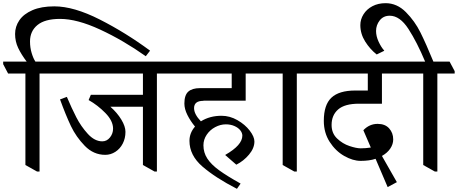

<svg xmlns="http://www.w3.org/2000/svg" viewBox="-51 -1038 2883 1209"><path d="M894 -719 867 -684Q724 -785 579 -852Q434 -919 327 -919Q232 -919 185 -880.5Q138 -842 138 -777Q138 -738 148.5 -703.5Q159 -669 172 -650H275L307 -590V-575H198V42H182L109 1V-575H0L-31 -634V-650H117Q83 -695 63.5 -736Q44 -777 44 -824Q44 -871 71 -910.5Q98 -950 153.5 -974Q209 -998 291 -998Q414 -998 577.5 -915Q741 -832 894 -719Z M1047 -575H937V42H922L849 1V-366H644Q687 -328 713 -285Q739 -242 739 -208Q739 -167 722 -134Q705 -101 675.5 -82Q646 -63 612 -63Q538 -63 483 -119.5Q428 -176 395.5 -244.5Q363 -313 327 -412L370 -428Q400 -357 429.5 -299.5Q459 -242 502 -195Q545 -148 593 -148Q622 -148 641.5 -172.5Q661 -197 661 -228Q661 -277 612.5 -326.5Q564 -376 507 -408L521 -441H849V-575H307L276 -634V-650H1016L1047 -590Z M1229 -403Q1171 -403 1171 -357Q1171 -319 1214 -274Q1270 -309 1344 -309Q1396 -309 1444 -281.5Q1492 -254 1521.5 -215.5Q1551 -177 1551 -147Q1551 -105 1517 -64.5Q1483 -24 1437 -1L1368 -61V-63Q1475 -124 1475 -184Q1475 -201 1462 -217.5Q1449 -234 1425 -244.5Q1401 -255 1371 -255Q1337 -255 1304 -237.5Q1271 -220 1250.5 -189.5Q1230 -159 1230 -123Q1230 -77 1254.5 -39.5Q1279 -2 1328.5 34Q1378 70 1464 118L1441 151Q1305 81 1223.5 10.5Q1142 -60 1142 -151Q1142 -201 1177 -241Q1148 -276 1129 -314Q1110 -352 1110 -386Q1110 -439 1134.5 -461Q1159 -483 1208 -483H1408V-575H1047L1016 -634V-650H1588L1620 -590V-575H1496V-404H1231Z M1927 -590V-575H1818V42H1802L1729 1V-575H1620L1589 -634V-650H1896Z M2505 -590V-575H2354V-385H2209Q2120 -385 2078.5 -349Q2037 -313 2037 -251Q2037 -199 2071.5 -166Q2106 -133 2149.5 -118.5Q2193 -104 2220 -104Q2252 -104 2284 -109L2237 -218Q2275 -258 2327 -258Q2374 -258 2399.5 -229.5Q2425 -201 2425 -160Q2425 -130 2406.5 -102.5Q2388 -75 2354 -56L2448 109L2390 140L2314 -38Q2275 -25 2220 -25Q2171 -25 2116.5 -56Q2062 -87 2025 -144.5Q1988 -202 1988 -277Q1988 -378 2036 -423Q2084 -468 2186 -468H2265V-575H1927L1896 -634V-650H2474Z M2812 -590V-575H2703V42H2687L2614 1V-575H2505L2474 -634V-650H2626Q2575 -772 2521 -855.5Q2467 -939 2403 -939Q2363 -939 2340 -909.5Q2317 -880 2317 -843Q2317 -810 2333 -775.5Q2349 -741 2368 -720V-718L2321 -695Q2279 -728 2248.5 -776.5Q2218 -825 2218 -880Q2218 -916 2238 -948Q2258 -980 2294 -999Q2330 -1018 2377 -1018Q2449 -1018 2505 -961.5Q2561 -905 2596.5 -833.5Q2632 -762 2678 -650H2780Z"/></svg>

Font: Martel DemiBold
Style: Regular
Weight: 600
Designer: Dan Reynolds
Foundry: Dan Reynolds
Version: Version 1.001; ttfautohint (v1.1) -l 5 -r 5 -G 72 -x 0 -D la